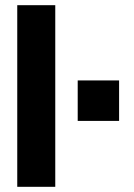

<svg xmlns="http://www.w3.org/2000/svg" viewBox="-20 -720 518 740"><path d="M46.5 -700H193V0H46.5ZM279.5 -410H439V-254H279.5Z"/></svg>

Font: Overused Grotesk
Style: Bold
Weight: 710
Version: Version 0.004